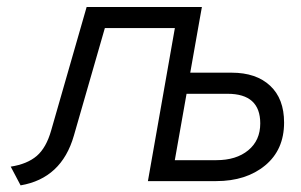

<svg xmlns="http://www.w3.org/2000/svg" viewBox="-20 -532 883 564"><path d="M40.5 12.5 11.5 -42.5Q60 -50 88 -74Q116 -98 130.5 -149.5L234.5 -511.5H573L482.5 0H414.5L494.5 -449.5H288L197 -133.5Q161 -8 40.5 12.5ZM414.5 0 504.5 -511H573L538.5 -318.5H660.5Q732.5 -318.5 773.5 -280.2Q814.5 -242 814.5 -172Q814.5 -92 758.8 -46Q703 0 615 0ZM493.5 -61.5H615.5Q674 -61.5 709.2 -90.5Q744.5 -119.5 744.5 -169.5Q744.5 -256.5 648.5 -256.5H528Z"/></svg>

Font: Overpass Light
Style: Italic
Weight: 300
Italic angle: -10°
Designer: Delve Withrington, Dave Bailey, Thomas Jockin
Foundry: Delve Fonts LLC
Version: Version 4.000; ttfautohint (v1.8.3)